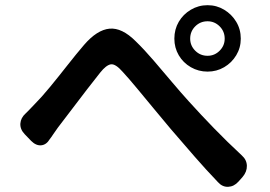

<svg xmlns="http://www.w3.org/2000/svg" viewBox="-20 -748 1040 740"><path d="M75 -231Q57 -250 58.5 -272Q60 -294 79 -311Q84 -316 94 -326Q104 -336 115 -348Q140 -373 172.5 -412.5Q205 -452 239.5 -496Q274 -540 304 -575Q354 -633 402 -637.5Q450 -642 503 -589Q536 -557 572 -515Q608 -473 643 -431.5Q678 -390 708 -357Q755 -305 805 -253.5Q855 -202 912 -149Q931 -132 931.5 -109Q932 -86 915 -66L899 -48Q882 -29 859.5 -28Q837 -27 820 -46Q774 -94 730.5 -144Q687 -194 638 -251Q607 -288 573 -329Q539 -370 508 -407.5Q477 -445 453 -471Q425 -503 407 -500Q389 -497 366 -468Q345 -442 315.5 -403.5Q286 -365 256 -325.5Q226 -286 203 -256Q194 -244 185.5 -231Q177 -218 172 -212Q159 -190 139 -188Q119 -186 100 -205ZM713 -599Q713 -572 732.5 -552.5Q752 -533 780 -533Q807 -533 826.5 -552.5Q846 -572 846 -599Q846 -627 826.5 -646.5Q807 -666 780 -666Q752 -666 732.5 -646.5Q713 -627 713 -599ZM652 -599Q652 -635 669 -664Q686 -693 715.5 -710.5Q745 -728 780 -728Q815 -728 844 -710.5Q873 -693 890.5 -664Q908 -635 908 -599Q908 -564 890.5 -535Q873 -506 844 -489Q815 -472 780 -472Q745 -472 715.5 -489Q686 -506 669 -535Q652 -564 652 -599Z"/></svg>

Font: Chiron GoRound TC SB
Style: Regular
Weight: 500
Designer: Ryoko NISHIZUKA 西塚涼子 (kana, bopomofo & ideographs); Paul D. Hunt (Latin, Greek & Cyrillic); Sandoll Communications 산돌커뮤니
Foundry: Adobe
Version: Version 1.000;hotconv 1.1.1;makeotfexe 2.6.0